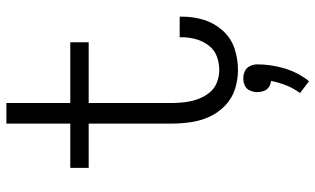

<svg xmlns="http://www.w3.org/2000/svg" viewBox="-218 -558 1011 616"><g transform="rotate(-90 288.0 -249.5)"><path d="M372 8Q407 8 440.5 -3Q474 -14 498 -40.5Q522 -67 532.5 -100.5Q543 -134 543 -169Q543 -174 543 -179H477V-172Q477 -150 471 -127.5Q465 -105 451 -86.5Q437 -68 416 -60Q395 -52 372 -52Q351 -52 331 -60Q311 -68 298 -85Q285 -102 278 -122Q271 -142 268.5 -163Q266 -184 266 -205V-471H461V-530H266V-735H200V-530H58V-471H200V-205Q200 -174 204.5 -143Q209 -112 222 -83.5Q235 -55 258 -33Q281 -11 311 -1.5Q341 8 372 8ZM336 236Q364 201 377 157.5Q390 114 390 70Q390 58 384.5 46.5Q379 35 368 30Q357 25 345 25Q333 25 322 30Q311 35 306 46.5Q301 58 301 70Q301 80 304.5 90.5Q308 101 317 107Q326 113 337 114Q332 139 322.5 163Q313 187 298 207Z"/></g></svg>

Font: Iosevka Sparkle Light
Style: Regular
Weight: 300
Designer: Belleve Invis
Foundry: Belleve Invis
Version: Version 4.5.0; ttfautohint (v1.8.3)